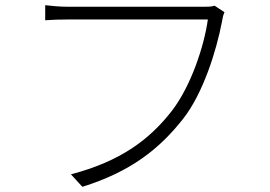

<svg xmlns="http://www.w3.org/2000/svg" viewBox="-20 -711 1040 739"><path d="M806 -689C792 -685 780 -685 767 -685H243C210 -685 180 -688 154 -691V-633C179 -635 206 -636 242 -636H780C766 -534 715 -380 642 -285C556 -174 444 -90 253 -40L297 8C483 -50 594 -138 685 -254C762 -352 813 -516 834 -626C837 -644 839 -653 844 -664Z"/></svg>

Font: Noto Sans CJK JP Light
Style: Regular
Weight: 300
Designer: Ryoko NISHIZUKA (kana & ideographs); Paul D. Hunt (Latin, Greek & Cyrillic); Wenlong ZHANG (bopomofo); Sandoll Communica
Foundry: Adobe Systems Incorporated
Version: Version 1.004;PS 1.004;hotconv 1.0.82;makeotf.lib2.5.63406